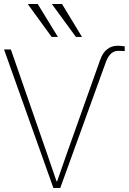

<svg xmlns="http://www.w3.org/2000/svg" viewBox="-23 -937 642 957"><path d="M-2.9 -690.4H31.2L210.9 -172.9Q242.2 -83 258.8 -33.2H261.7Q274.4 -70.3 310.5 -172.9L476.6 -639.6Q502 -709 564.5 -709Q575.2 -709 598.6 -706.1V-682.6Q589.8 -683.6 566.4 -683.6Q526.4 -683.6 505.9 -630.9L277.3 0H243.2ZM115.2 -917H165L265.6 -752.9H234.4ZM235.4 -917H286.1L385.7 -752.9H355.5Z"/></svg>

Font: Gothic A1 Thin
Style: Regular
Weight: 250
Designer: HanYang I&C Co.,Ltd.
Foundry: HanYang I&C Co.,Ltd.
Version: Version 2.50